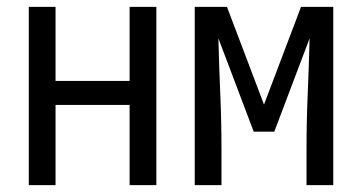

<svg xmlns="http://www.w3.org/2000/svg" viewBox="-20 -540 1040 560"><path d="M64 0V-520H142V-304H358V-520H436V0H358V-234H142V0Z M548 0V-520H642L750 -235L858 -520H952V0H874V-104Q874 -185 877.5 -266Q881 -347 883 -428L780 -156H720L617 -428Q619 -347 622.5 -266Q626 -185 626 -104V0Z"/></svg>

Font: Iosevka SS18
Style: Regular
Weight: 400
Monospace: yes
Designer: Belleve Invis
Foundry: Belleve Invis
Version: Version 25.1.1; ttfautohint (v1.8.4)